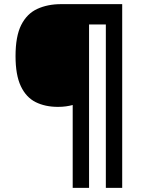

<svg xmlns="http://www.w3.org/2000/svg" viewBox="-20 -780 695 927"><path d="M570 127H491V-662H410V127H331V-273Q316 -269 298.5 -266.5Q281 -264 260 -264Q198 -264 152 -287Q106 -310 80.5 -364Q55 -418 55 -509Q55 -605 82.5 -659.5Q110 -714 160 -737Q210 -760 275 -760H570Z"/></svg>

Font: Noto Sans Balinese
Style: Regular
Weight: 400
Designer: Aditya Bayu, David Williams
Foundry: David Williams
Version: Version 2.003